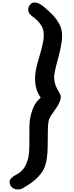

<svg xmlns="http://www.w3.org/2000/svg" viewBox="-20 -1275 578 1509"><path d="M166 200Q146 213.5 124 214Q102 214.5 84.2 204.5Q66.5 194.5 59.5 176.5Q50 151.5 62 133.5Q74 115.5 102.5 101Q124 90 141.8 75.5Q159.5 61 173.5 38.5Q187.5 16 198 -18.5Q205 -41.5 207.8 -72.8Q210.5 -104 210.8 -139.2Q211 -174.5 210.8 -210.2Q210.5 -246 211.2 -278.2Q212 -310.5 215.5 -335Q224 -388.5 243 -432Q262 -475.5 300 -507.5Q271 -548.5 261.5 -594.8Q252 -641 257.5 -696.5Q261 -728.5 272.2 -769.5Q283.5 -810.5 296.2 -854.2Q309 -898 317.5 -939Q326 -980 323.5 -1012Q321.5 -1045 307.2 -1069.8Q293 -1094.5 273.2 -1113.5Q253.5 -1132.5 234 -1146.5Q208 -1165.5 202.8 -1188.5Q197.5 -1211.5 213.5 -1234.5Q227 -1254 246.5 -1255.2Q266 -1256.5 286.8 -1246.5Q307.5 -1236.5 324.5 -1222Q339.5 -1209 362 -1189Q384.5 -1169 407.2 -1143Q430 -1117 446.5 -1085.8Q463 -1054.5 466.5 -1019.5Q470.5 -980.5 463 -934.8Q455.5 -889 443.2 -842Q431 -795 420 -752.8Q409 -710.5 405.5 -679Q404.5 -652.5 410.8 -625Q417 -597.5 434 -568Q450.5 -540 455.2 -526.8Q460 -513.5 456 -496Q451 -475.5 439.5 -454.8Q428 -434 413.5 -414Q392.5 -385.5 378.5 -363.2Q364.5 -341 360.5 -313.5Q357 -289 356.2 -256.5Q355.5 -224 355.5 -187Q355.5 -150 354.5 -112Q353.5 -74 349.2 -38.2Q345 -2.5 335 27Q324.5 59 304 86.2Q283.5 113.5 258.8 135.2Q234 157 209.5 173.2Q185 189.5 166 200Z"/></svg>

Font: Edu SA Hand Cursive
Style: Regular
Weight: 400
Designer: Tina and Corey Anderson, Eben Sorkin, Mirko Velimirovic
Foundry: Google for Education
Version: Version 2.000